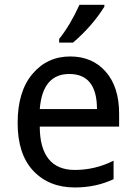

<svg xmlns="http://www.w3.org/2000/svg" viewBox="-20 -786 575 813"><path d="M484.4 -250H148.4Q148.4 -160.2 185.5 -113.3Q222.7 -66.4 296.9 -66.4Q382.8 -66.4 460.9 -105.5V-27.3Q386.7 7.8 296.9 7.8Q187.5 7.8 121.1 -62.5Q54.7 -132.8 54.7 -265.6Q54.7 -398.4 117.2 -472.7Q179.7 -546.9 277.3 -546.9Q371.1 -546.9 427.7 -482.4Q484.4 -418 484.4 -304.7ZM148.4 -324.2H390.6Q390.6 -398.4 361.3 -435.5Q332 -472.7 273.4 -472.7Q160.2 -472.7 148.4 -324.2ZM230.5 -621.1Q277.3 -679.7 316.4 -765.6H421.9V-757.8Q371.1 -675.8 289.1 -605.5H230.5Z"/></svg>

Font: Droid Sans Fallback
Style: Regular
Weight: 400
Designer: Steve Matteson
Foundry: Ascender Corporation
Version: 3.00 (Khmer version)